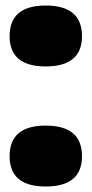

<svg xmlns="http://www.w3.org/2000/svg" viewBox="-20 -676 335 702"><path d="M147 -433.1Q15.1 -433.1 15.1 -543.9Q15.1 -655.8 147 -655.8Q279.8 -655.8 279.8 -543.9Q279.8 -433.1 147 -433.1ZM147 5.9Q15.1 5.9 15.1 -105Q15.1 -216.8 147 -216.8Q279.8 -216.8 279.8 -105Q279.8 5.9 147 5.9Z"/></svg>

Font: Mayenne Sans Regular
Style: Regular
Weight: 600
Width: 6
Designer: Jérémy Landes — Studio Triple
Foundry: Jérémy Landes — Studio Triple
Version: Version 1.001;hotconv 1.0.109;makeotfexe 2.5.65596